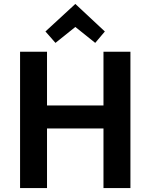

<svg xmlns="http://www.w3.org/2000/svg" viewBox="-20 -956 765 976"><path d="M82 0V-693H219V-420H506V-693H643V0H506V-303H219V0ZM262 -738 211 -796 363 -936 513 -796 464 -738 363 -819Z"/></svg>

Font: Ubuntu Sans
Style: Bold
Weight: 700
Designer: Dalton Maag Ltd
Foundry: Dalton Maag Ltd
Version: Version 1.006; ttfautohint (v1.8.4.7-5d5b)